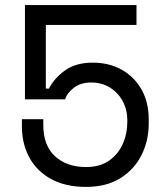

<svg xmlns="http://www.w3.org/2000/svg" viewBox="-20 -720 652 754"><path d="M318 14Q237 14 180.5 -17Q124 -48 95 -102Q66 -156 66 -224V-252H150V-230Q150 -148 196.5 -106Q243 -64 318 -64Q372 -64 408 -89Q444 -114 462 -154.5Q480 -195 480 -242V-248Q480 -289 462 -322.5Q444 -356 412 -376Q380 -396 338 -396Q296 -396 269 -374.5Q242 -353 236 -330H78V-700H516V-622H160V-372H172Q193 -413 235.5 -443.5Q278 -474 344 -474Q408 -474 457.5 -446.5Q507 -419 535.5 -369Q564 -319 564 -252V-234Q564 -168 536 -111.5Q508 -55 453 -20.5Q398 14 318 14Z"/></svg>

Font: Space Mono
Style: Regular
Weight: 400
Monospace: yes
Designer: Colophon Foundry + Benjamin Critton
Foundry: Colophon Foundry & Benjamin Critton
Version: Version 1.003; ttfautohint (v1.8.4.7-5d5b)